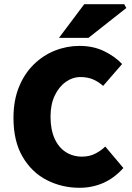

<svg xmlns="http://www.w3.org/2000/svg" viewBox="-20 -880 626 912"><path d="M358 12Q274 12 202.5 -24.5Q131 -61 87.5 -135Q44 -209 44 -320Q44 -402 69.5 -465.5Q95 -529 139.5 -573Q184 -617 240.5 -639.5Q297 -662 358 -662Q423 -662 474.5 -637Q526 -612 560 -576L470 -472Q446 -493 420.5 -503.5Q395 -514 362 -514Q325 -514 292.5 -491Q260 -468 240 -426Q220 -384 220 -326Q220 -265 239 -222.5Q258 -180 292 -158Q326 -136 370 -136Q405 -136 433 -150.5Q461 -165 480 -184L566 -82Q523 -34 470.5 -11Q418 12 358 12ZM260 -700 380 -860H570L580 -842L400 -700Z"/></svg>

Font: Source Sans 3 ExtraLight Black
Style: Regular
Weight: 900
Version: Version 3.052;hotconv 1.1.0;makeotfexe 2.6.0